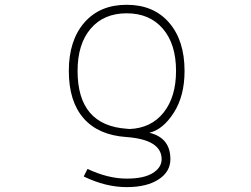

<svg xmlns="http://www.w3.org/2000/svg" viewBox="-20 -555 1040 794"><path d="M597.7 -5.9Q684.6 14.6 684.6 103.5Q684.6 155.3 635.7 187Q586.9 218.8 503.9 218.8Q417 218.8 326.2 174.8L341.8 143.6Q426.8 183.6 503.9 183.6Q575.2 183.6 611.8 160.6Q648.4 137.7 648.4 103.5Q648.4 22.5 502.9 11.7Q386.7 3.9 325.7 -65.9Q264.6 -135.7 264.6 -261.7Q264.6 -387.7 328.6 -461.4Q392.6 -535.2 503.9 -535.2Q615.2 -535.2 679.2 -461.4Q743.2 -387.7 743.2 -261.7Q743.2 -158.2 698.7 -88.9Q654.3 -19.5 597.7 -5.9ZM516.6 -21.5Q605.5 -25.4 656.7 -89.8Q708 -154.3 708 -261.7Q708 -373 653.3 -436.5Q598.6 -500 503.9 -500Q409.2 -500 355 -436.5Q300.8 -373 300.8 -261.7Q300.8 -36.1 504.9 -22.5Q506.8 -22.5 510.7 -22Q514.6 -21.5 516.6 -21.5Z"/></svg>

Font: GenEi Gothic M ExtraLight
Style: Regular
Weight: 200
Designer: o_tamon (Modified); [Source Han Sans]
Ryoko NISHIZUKA  (kana & ideographs); Paul D. Hunt (Latin, Greek & Cyrillic); Wenl
Version: Version 1.1a;Original Version 1.004